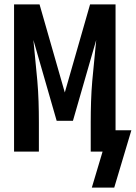

<svg xmlns="http://www.w3.org/2000/svg" viewBox="-20 -690 618 874"><path d="M398 164 447 0H393V-134Q393 -181 394.5 -228Q396 -275 400 -321.5Q404 -368 409 -415Q414 -462 418 -508L312 -140H238L132 -508Q136 -462 141 -415Q146 -368 150 -321.5Q154 -275 155.5 -228Q157 -181 157 -134V0H44V-670H160L275 -269L390 -670H506V-97H578L500 164Z"/></svg>

Font: Lode
Style: Bold
Weight: 700
Monospace: yes
Designer: Belleve Invis
Foundry: Belleve Invis
Version: Version 29.2.0; ttfautohint (v1.8.3)